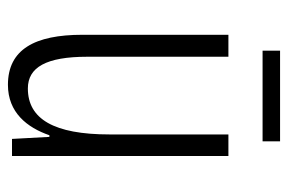

<svg xmlns="http://www.w3.org/2000/svg" viewBox="-138 -560 709 472"><g transform="rotate(90 216.0 -324.5)"><path d="M328 -659H105V-616H328ZM364 -532H311V-240C311 -103 273 -39 198 -39C146 -39 120 -84 120 -185V-532H66V-173C66 -56 102 10 189 10C257 10 294 -37 313 -92H317L322 0H364Z"/></g></svg>

Font: Noto Sans Lao Looped ExtraCondensed Light
Style: Regular
Weight: 300
Width: 2
Designer: Mark Frömberg, Ben Mitchell
Foundry: The Fontpad Ltd
Version: Version 1.002